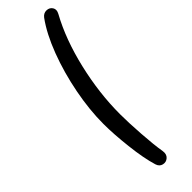

<svg xmlns="http://www.w3.org/2000/svg" viewBox="-341 -849 1034 1034"><g transform="rotate(-45 176.0 -331.5)"><path d="M98.2 -197.3Q98.2 -303.4 121.3 -422.8Q144.4 -542.1 184.9 -649.3Q225.5 -756.5 277.1 -827.5Q292 -847.2 314 -846.6Q336 -846 347.2 -828.7Q358.5 -811.3 345.5 -787.7Q276.9 -663 237.7 -496.2Q198.6 -329.3 198.6 -170.9Q198.6 -108.8 204.9 -16.7Q211.1 75.4 220.6 131.2Q225.1 159.2 208.7 173.7Q192.2 188.3 170.9 183.2Q149.7 178.1 142.3 154.3Q121.6 86.6 109.9 -17.5Q98.2 -121.5 98.2 -197.3Z"/></g></svg>

Font: SN Pro Thin
Style: Italic
Weight: 200
Italic angle: -9°
Designer: Tobias Whetton
Foundry: Supernotes
Version: Version 1.003;Glyphs 3.3 (3324)